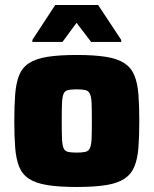

<svg xmlns="http://www.w3.org/2000/svg" viewBox="-20 -737 612 765"><path d="M286 8Q215 8 168.5 0.5Q122 -7 95 -25Q68 -43 56 -73.5Q44 -104 40.5 -148.5Q37 -193 37 -255Q37 -317 40.5 -361.5Q44 -406 56 -436.5Q68 -467 95 -485Q122 -503 168.5 -510.5Q215 -518 286 -518Q356 -518 402.5 -510.5Q449 -503 476 -485Q503 -467 515.5 -436.5Q528 -406 531.5 -361.5Q535 -317 535 -255Q535 -193 531.5 -148.5Q528 -104 515.5 -73.5Q503 -43 476 -25Q449 -7 402.5 0.5Q356 8 286 8ZM286 -129Q308 -129 320.5 -132Q333 -135 338.5 -147.5Q344 -160 345 -186Q346 -212 346 -255Q346 -300 345 -325Q344 -350 338.5 -362.5Q333 -375 320.5 -378Q308 -381 286 -381Q263 -381 250.5 -378Q238 -375 233 -362.5Q228 -350 227 -325Q226 -300 226 -255Q226 -212 227 -186Q228 -160 233 -147.5Q238 -135 250.5 -132Q263 -129 286 -129ZM109 -570V-578L200 -717H371L463 -578V-570H343L285 -646L229 -570Z"/></svg>

Font: Saira Thin ExtraBold
Style: Regular
Weight: 800
Version: Version 1.101